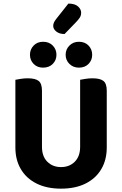

<svg xmlns="http://www.w3.org/2000/svg" viewBox="-20 -1065 700 1101"><path d="M330.1 16.8Q248.2 16.8 189.5 -12.6Q130.8 -42 99.5 -95.2Q68.2 -148.3 68.2 -219.1V-285.2H220.7V-223.1Q220.7 -168.2 251.5 -137.5Q282.3 -106.9 330.1 -106.9Q377.8 -106.9 408.7 -137.5Q439.5 -168.2 439.5 -223.1V-285.2H592.2V-219.1Q592.2 -148.3 560.9 -95.2Q529.6 -42 470.9 -12.6Q412.2 16.8 330.1 16.8ZM220.7 -254.8H68.2V-607.5Q78.6 -609.5 98.9 -612.8Q119.3 -616 138.9 -616Q182.2 -616 201.4 -601.1Q220.7 -586.1 220.7 -544.1ZM592.2 -253.3H439.5V-607.5Q449.8 -609.5 470.2 -612.8Q490.6 -616 510.2 -616Q553.4 -616 572.8 -601.1Q592.2 -586.1 592.2 -544.1ZM303.7 -750.9Q303.7 -719.8 282.5 -698.4Q261.3 -677.1 226.9 -677.1Q194 -677.1 172.9 -698.4Q151.8 -719.8 151.8 -750.9Q151.8 -782 172.9 -803.8Q194 -825.5 226.9 -825.5Q261.3 -825.5 282.5 -803.8Q303.7 -782 303.7 -750.9ZM508.6 -750.9Q508.6 -719.8 487.7 -698.4Q466.7 -677.1 432.5 -677.1Q399.9 -677.1 378.2 -698.4Q356.4 -719.8 356.4 -750.9Q356.4 -782 378.2 -803.8Q399.9 -825.5 432.5 -825.5Q466.7 -825.5 487.7 -803.8Q508.6 -782 508.6 -750.9ZM301.7 -955.5 372.1 -1044.5Q409.4 -1044.3 427.3 -1028.2Q445.3 -1012.1 445.3 -992Q445.3 -976 437.3 -963.7Q429.2 -951.4 413.2 -935L350.2 -869.9Q320.6 -869.9 302.8 -884.2Q285.1 -898.5 285.1 -916.4Q285.1 -925.9 288.9 -934.8Q292.6 -943.7 301.7 -955.5Z"/></svg>

Font: Baloo Bhaijaan 2
Style: Regular
Weight: 400
Designer: Sanskriti Dholi, Noopur Datye and Ek Type
Foundry: Ek Type
Version: Version 1.701